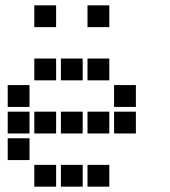

<svg xmlns="http://www.w3.org/2000/svg" viewBox="-20 -711 640 722"><path d="M110 -691Q109 -691 109 -691Q109 -691 109 -690V-610Q109 -609 109 -609Q109 -609 110 -609H190Q191 -609 191 -609Q191 -609 191 -610V-690Q191 -691 191 -691Q191 -691 190 -691ZM310 -691Q309 -691 309 -691Q309 -691 309 -690V-610Q309 -609 309 -609Q309 -609 310 -609H390Q391 -609 391 -609Q391 -609 391 -610V-690Q391 -691 391 -691Q391 -691 390 -691ZM110 -491Q109 -491 109 -491Q109 -491 109 -490V-410Q109 -409 109 -409Q109 -409 110 -409H190Q191 -409 191 -409Q191 -409 191 -410V-490Q191 -491 191 -491Q191 -491 190 -491ZM210 -491Q209 -491 209 -491Q209 -491 209 -490V-410Q209 -409 209 -409Q209 -409 210 -409H290Q291 -409 291 -409Q291 -409 291 -410V-490Q291 -491 291 -491Q291 -491 290 -491ZM310 -491Q309 -491 309 -491Q309 -491 309 -490V-410Q309 -409 309 -409Q309 -409 310 -409H390Q391 -409 391 -409Q391 -409 391 -410V-490Q391 -491 391 -491Q391 -491 390 -491ZM10 -391Q9 -391 9 -391Q9 -391 9 -390V-310Q9 -309 9 -309Q9 -309 10 -309H90Q91 -309 91 -309Q91 -309 91 -310V-390Q91 -391 91 -391Q91 -391 90 -391ZM410 -391Q409 -391 409 -391Q409 -391 409 -390V-310Q409 -309 409 -309Q409 -309 410 -309H490Q491 -309 491 -309Q491 -309 491 -310V-390Q491 -391 491 -391Q491 -391 490 -391ZM10 -291Q9 -291 9 -291Q9 -291 9 -290V-210Q9 -209 9 -209Q9 -209 10 -209H90Q91 -209 91 -209Q91 -209 91 -210V-290Q91 -291 91 -291Q91 -291 90 -291ZM110 -291Q109 -291 109 -291Q109 -291 109 -290V-210Q109 -209 109 -209Q109 -209 110 -209H190Q191 -209 191 -209Q191 -209 191 -210V-290Q191 -291 191 -291Q191 -291 190 -291ZM210 -291Q209 -291 209 -291Q209 -291 209 -290V-210Q209 -209 209 -209Q209 -209 210 -209H290Q291 -209 291 -209Q291 -209 291 -210V-290Q291 -291 291 -291Q291 -291 290 -291ZM310 -291Q309 -291 309 -291Q309 -291 309 -290V-210Q309 -209 309 -209Q309 -209 310 -209H390Q391 -209 391 -209Q391 -209 391 -210V-290Q391 -291 391 -291Q391 -291 390 -291ZM410 -291Q409 -291 409 -291Q409 -291 409 -290V-210Q409 -209 409 -209Q409 -209 410 -209H490Q491 -209 491 -209Q491 -209 491 -210V-290Q491 -291 491 -291Q491 -291 490 -291ZM10 -191Q9 -191 9 -191Q9 -191 9 -190V-110Q9 -109 9 -109Q9 -109 10 -109H90Q91 -109 91 -109Q91 -109 91 -110V-190Q91 -191 91 -191Q91 -191 90 -191ZM110 -91Q109 -91 109 -91Q109 -91 109 -90V-10Q109 -9 109 -9Q109 -9 110 -9H190Q191 -9 191 -9Q191 -9 191 -10V-90Q191 -91 191 -91Q191 -91 190 -91ZM210 -91Q209 -91 209 -91Q209 -91 209 -90V-10Q209 -9 209 -9Q209 -9 210 -9H290Q291 -9 291 -9Q291 -9 291 -10V-90Q291 -91 291 -91Q291 -91 290 -91ZM310 -91Q309 -91 309 -91Q309 -91 309 -90V-10Q309 -9 309 -9Q309 -9 310 -9H390Q391 -9 391 -9Q391 -9 391 -10V-90Q391 -91 391 -91Q391 -91 390 -91Z"/></svg>

Font: Doto ExtraBold
Style: Regular
Weight: 800
Monospace: yes
Version: Version 1.000